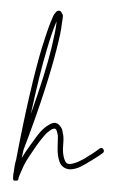

<svg xmlns="http://www.w3.org/2000/svg" viewBox="-20 -503 209 350"><path d="M83.5 -463.9C83.5 -462.9 83 -462.9 83 -461.9C82 -451.2 78.6 -435.5 73.7 -415C66.4 -384.8 53.7 -344.2 36.1 -294.9C46.9 -344.2 56.6 -383.8 65.4 -412.6C71.8 -434.6 77.6 -451.2 82 -461.4C83 -462.4 82.5 -462.9 83.5 -463.9ZM86.4 -483.4C84.5 -483.4 83.5 -482.4 82.5 -481.4C81.5 -480.5 80.1 -478.5 79.1 -477.5C77.1 -474.6 75.7 -470.2 73.2 -464.8C68.8 -454.1 63 -437.5 56.2 -415.5C43 -371.1 26.9 -304.2 9.3 -211.4C7.3 -206.1 5.9 -195.8 4.9 -188.5C3.9 -184.6 3.9 -181.2 3.9 -179.2V-178.2V-177.2V-176.8V-176.3C3.9 -175.3 5.4 -173.8 5.4 -173.8H11.7L13.2 -175.8C13.2 -176.8 13.7 -176.3 13.7 -176.3C14.6 -177.2 13.7 -176.3 13.7 -177.2V-178.7C14.6 -181.2 18.1 -189.9 22.9 -200.2C27.8 -210.4 35.6 -221.7 43 -232.4C50.3 -243.2 58.6 -253.9 65.4 -260.7C69.3 -263.7 72.8 -266.6 75.2 -267.6C77.6 -268.6 79.1 -268.6 80.1 -268.6C81.1 -267.6 82 -267.6 83 -265.6C84 -263.7 84 -261.2 85 -258.3C85.9 -255.4 85.4 -251.5 85.4 -247.6C85.4 -243.2 85 -237.8 85 -233.4V-230.5C85 -223.1 85.9 -215.3 88.4 -208.5C90.8 -201.2 96.7 -195.3 106.9 -194.3C113.3 -194.3 119.6 -195.8 126 -198.7C132.3 -201.7 138.7 -205.6 145 -209.5C157.7 -216.8 167.5 -224.1 167.5 -224.1C168.5 -225.1 169.4 -226.1 169.4 -228C169.4 -229 168.9 -230.5 168 -231.4C167 -232.4 166.5 -233.4 164.6 -233.4C163.6 -233.4 162.1 -232.9 161.1 -231.9C161.1 -231.9 151.9 -224.6 140.1 -217.8C134.8 -213.9 127.4 -210.4 122.1 -208C116.7 -205.6 110.4 -204.1 107.4 -204.1C101.1 -204.1 99.6 -207 97.7 -211.9C95.7 -216.8 94.7 -224.1 94.7 -231.4C94.7 -236.3 95.7 -242.2 95.7 -247.6C95.7 -251.5 95.7 -255.4 94.7 -259.3C93.8 -263.2 93.8 -267.1 91.8 -270C89.8 -272.9 86.9 -277.3 83 -278.3C78.6 -280.3 74.7 -278.3 70.8 -276.4C66.9 -274.4 62.5 -271.5 58.6 -267.6C50.3 -260.3 43.5 -249.5 35.2 -238.3C29.8 -231 23.9 -222.2 19.5 -214.8C20.5 -219.7 22 -225.1 22.9 -230C53.2 -309.1 72.3 -370.6 83 -412.6C88.4 -433.6 91.8 -449.2 92.8 -460.4C93.8 -465.8 94.7 -471.2 94.7 -474.1C94.7 -476.1 93.8 -477.1 92.8 -479C91.8 -481 91.3 -482.4 88.4 -483.4Z"/></svg>

Font: Oshawa
Style: Regular
Weight: 400
Designer: Sadat Fauzi
Foundry: Intuisi Creative
Version: Version 001.000